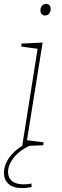

<svg xmlns="http://www.w3.org/2000/svg" viewBox="-33 -742 316 978"><path d="M80 2 160 -502 168 -492 75 -505 77 -520 184 -525 103 -19 96 -29 189 -17 187 -2ZM79 216Q33 216 10 194.5Q-13 173 -13 138Q-13 110 1.5 81.5Q16 53 44 27.5Q72 2 113 -16L134 -7Q72 19 40 57.5Q8 96 8 134Q8 164 28.5 180.5Q49 197 89 197Q97 197 107 196Q117 195 127 193L128 211Q115 213 103 214.5Q91 216 79 216ZM196 -663Q186 -663 179.5 -670Q173 -677 173 -689Q173 -703 181 -712.5Q189 -722 202 -722Q213 -722 219 -715Q225 -708 225 -696Q225 -682 217 -672.5Q209 -663 196 -663Z"/></svg>

Font: Bitter Thin
Style: Italic
Weight: 100
Italic angle: -9°
Designer: Sol Matas, and Bitter project Authors
Foundry: Sol Matas
Version: Version 2.002